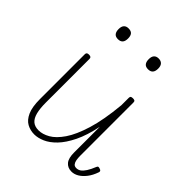

<svg xmlns="http://www.w3.org/2000/svg" viewBox="-214 -916 1073 1073"><g transform="rotate(45 323.0 -379.0)"><path d="M230 17Q198 17 171.5 2.5Q145 -12 129 -47.5Q113 -83 113 -145V-500Q113 -508 117.5 -511.5Q122 -515 131 -515Q141 -515 145.5 -511.5Q150 -508 150 -500V-155Q150 -108 158 -77Q166 -46 183.5 -31Q201 -16 231 -16Q262 -16 296.5 -35.5Q331 -55 363.5 -102.5Q396 -150 421.5 -233Q447 -316 459 -443V-501Q459 -510 463.5 -513Q468 -516 478 -516Q487 -516 491.5 -513Q496 -510 496 -501V-81Q496 -63 498.5 -48.5Q501 -34 508 -25Q515 -16 529 -16Q544 -16 556 -24.5Q568 -33 580 -51.5Q592 -70 604 -100Q607 -108 612.5 -108.5Q618 -109 625 -106Q633 -104 635 -99Q637 -94 635 -89Q623 -54 604.5 -30.5Q586 -7 565.5 5Q545 17 524 17Q508 17 496 11.5Q484 6 475.5 -4.5Q467 -15 463 -31Q459 -47 459 -68V-272Q442 -189 414.5 -133Q387 -77 355 -44Q323 -11 290.5 3Q258 17 230 17ZM184 -690Q165 -690 156 -701Q147 -712 147 -733Q147 -754 156.5 -764.5Q166 -775 184 -775Q204 -775 213 -764.5Q222 -754 222 -733Q222 -711 212.5 -700.5Q203 -690 184 -690ZM422 -690Q403 -690 394 -701Q385 -712 385 -733Q385 -754 394.5 -764.5Q404 -775 422 -775Q440 -775 450 -764.5Q460 -754 460 -733Q460 -711 450.5 -700.5Q441 -690 422 -690Z"/></g></svg>

Font: Playwrite FR Moderne Thin
Style: Regular
Weight: 250
Version: Version 1.002